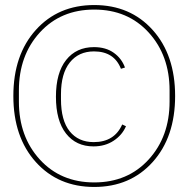

<svg xmlns="http://www.w3.org/2000/svg" viewBox="-20 -730 748 762"><path d="M586 -87Q497 12 354 12Q211 12 122 -87Q33 -186 33 -349Q33 -512 122 -611Q211 -710 354 -710Q497 -710 586 -611Q675 -512 675 -349Q675 -186 586 -87ZM653 -327V-371Q653 -510 570 -601Q487 -692 354 -692Q221 -692 138 -601Q55 -510 55 -371V-327Q55 -188 138 -97Q221 -6 354 -6Q487 -6 570 -97Q653 -188 653 -327ZM351 -149Q282 -149 242 -200Q202 -251 202 -346Q202 -441 242.5 -492Q283 -543 353 -543Q400 -543 431.5 -520.5Q463 -498 476 -462L460 -457Q433 -526 353 -526Q292 -526 257 -482Q222 -438 222 -356V-336Q222 -252 256.5 -209Q291 -166 352 -166Q434 -166 465 -236L480 -229Q465 -194 431 -171.5Q397 -149 351 -149Z"/></svg>

Font: IBM Plex Sans Thin
Style: Regular
Weight: 100
Designer: Mike Abbink, Paul van der Laan, Pieter van Rosmalen
Foundry: Bold Monday
Version: Version 3.0